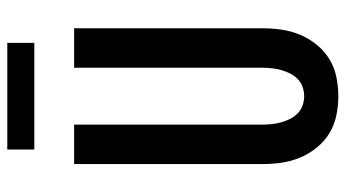

<svg xmlns="http://www.w3.org/2000/svg" viewBox="-236 -728 971 540"><g transform="rotate(-90 250.0 -457.5)"><path d="M250 8Q223 8 196 2.5Q169 -3 146 -17Q123 -31 105.5 -52.5Q88 -74 77.5 -99Q67 -124 63 -151Q59 -178 59 -205V-735H170V-205Q170 -192 171.5 -178.5Q173 -165 176.5 -152.5Q180 -140 186 -128Q192 -116 201.5 -106.5Q211 -97 224 -92.5Q237 -88 250 -88Q263 -88 276 -92.5Q289 -97 298.5 -106.5Q308 -116 314 -128Q320 -140 323.5 -152.5Q327 -165 328.5 -178.5Q330 -192 330 -205V-735H441V-205Q441 -178 437 -151Q433 -124 422.5 -99Q412 -74 394.5 -52.5Q377 -31 354 -17Q331 -3 304 2.5Q277 8 250 8ZM100 -847V-923H400V-847Z"/></g></svg>

Font: Iosevka Curly
Style: Bold
Weight: 700
Monospace: yes
Designer: Belleve Invis
Foundry: Belleve Invis
Version: Version 22.1.2; ttfautohint (v1.8.4)